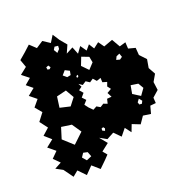

<svg xmlns="http://www.w3.org/2000/svg" viewBox="-130 -841 965 984"><g transform="rotate(-20 352.5 -349.0)"><path d="M75 -47 38 -67 75 -87 43 -119 75 -151 36 -183 75 -214 39 -246 75 -278 43 -320 75 -362 45 -398 75 -434 38 -464 75 -494 42 -521 75 -549 37 -579 75 -609 60 -651 94 -680 128 -711 161 -680 199 -705 237 -680 260 -717 284 -680 314 -644 295 -601 333 -621 349 -581 373 -614 396 -581 418 -607 436 -578 466 -601 488 -570 537 -588 563 -543 597 -553 599 -518 637 -508 640 -468 672 -434 664 -388 685 -350 663 -312 669 -267 635 -237 637 -207 606 -204 595 -163 553 -169 527 -131 484 -148 469 -109 444 -142 414 -105 380 -139 341 -118 303 -139 336 -99 295 -67 314 -44 293 -22 256 14 217 -20 179 19 141 -20 112 4ZM267 -654 248 -656 239 -641 251 -621 266 -637ZM185 -576 172 -571 174 -558 185 -556 193 -564ZM398 -546 359 -561 342 -517 375 -483 404 -514ZM280 -513 256 -525 237 -503 256 -487 276 -491ZM548 -509 530 -501 522 -484 541 -479 555 -489ZM311 -480 303 -477 300 -471 306 -466 311 -472ZM325 -284 345 -295 364 -284 383 -296 404 -288 410 -313 435 -315 422 -340 446 -354 432 -372 440 -394 416 -401 415 -425 392 -417 376 -435 357 -422 337 -435 317 -422 298 -435 308 -416 290 -403 307 -383 290 -363 308 -344 290 -324 305 -304ZM226 -425 173 -412 165 -353 221 -340 252 -380ZM587 -331 547 -337 539 -292 579 -267 604 -302ZM563 -258 551 -242 555 -229 569 -228 576 -242ZM195 -250 139 -258 120 -197 174 -148 229 -200ZM341 -183 331 -179V-168L344 -162L348 -174ZM223 -90 200 -95 186 -74 205 -52 233 -64Z"/></g></svg>

Font: Rubik Gemstones
Style: Regular
Weight: 400
Designer: Hubert and Fischer, NaN
Foundry: Hubert and Fischer, NaN
Version: Version 2.200